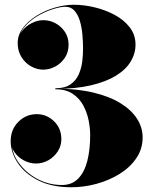

<svg xmlns="http://www.w3.org/2000/svg" viewBox="-20 -779 660 809"><path d="M281 10Q197.5 10 140.5 -19.2Q83.5 -48.5 54.2 -93.2Q25 -138 25 -184Q25 -233.5 57.5 -265.8Q90 -298 135 -298Q176.5 -298 207.5 -268.2Q238.5 -238.5 238.5 -192.5Q238.5 -164 223.2 -140.8Q208 -117.5 183.8 -103.8Q159.5 -90 132 -90Q105 -90 80.8 -103Q56.5 -116 41.2 -137.5Q26 -159 26 -184H28.5Q28.5 -136 58.5 -93.8Q88.5 -51.5 136.8 -25.5Q185 0.5 241 0.5Q283 0.5 309.2 -26.2Q335.5 -53 347.8 -100.5Q360 -148 360 -210Q360 -238 353.5 -271.2Q347 -304.5 331 -334.5Q315 -364.5 286.2 -383.8Q257.5 -403 213 -403V-405.5Q303.5 -405.5 372.2 -389.2Q441 -373 487.5 -344.2Q534 -315.5 557.5 -278.5Q581 -241.5 581 -200Q581 -151.5 554.5 -112.5Q528 -73.5 484 -46.2Q440 -19 387 -4.5Q334 10 281 10ZM213 -404.5V-407Q254 -407 277.5 -423.8Q301 -440.5 312.2 -466.8Q323.5 -493 326.8 -521.8Q330 -550.5 330 -574.5Q330 -602.5 327.2 -633Q324.5 -663.5 316.8 -690Q309 -716.5 294.2 -733.5Q279.5 -750.5 255.5 -750.5Q234.5 -750.5 201.5 -740Q168.5 -729.5 135.8 -710Q103 -690.5 80.5 -662Q58 -633.5 58 -597.5H55.5Q55.5 -625 71.8 -646.8Q88 -668.5 112.8 -681.2Q137.5 -694 162.5 -694Q190 -694 214.2 -680.8Q238.5 -667.5 253.8 -644.2Q269 -621 269 -591Q269 -558.5 252.8 -534.8Q236.5 -511 212 -498.2Q187.5 -485.5 162.5 -485.5Q135 -485.5 110.2 -499.8Q85.5 -514 70 -539.2Q54.5 -564.5 54.5 -597.5Q54.5 -632 76.8 -661.5Q99 -691 134.5 -713Q170 -735 211.5 -747Q253 -759 291 -759Q333 -759 378.2 -748.2Q423.5 -737.5 462.8 -716.5Q502 -695.5 526.5 -664Q551 -632.5 551 -591Q551 -553.5 530.8 -519.8Q510.5 -486 468.8 -460.2Q427 -434.5 363.2 -419.5Q299.5 -404.5 213 -404.5Z"/></svg>

Font: Bodoni Moda 48pt Black
Style: Regular
Weight: 900
Designer: Owen Earl
Foundry: indestructible type
Version: Version 2.004